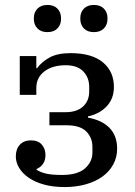

<svg xmlns="http://www.w3.org/2000/svg" viewBox="-20 -745 548 777"><path d="M242 12Q195 12 158.5 2Q122 -8 96.5 -25.5Q71 -43 57.5 -65.5Q44 -88 44 -112Q44 -142 60.5 -159.5Q77 -177 105 -177Q134 -177 149 -160Q164 -143 164 -118Q164 -77 128 -61V-58Q143 -48 166.5 -42.5Q190 -37 231 -37Q294 -37 324 -63.5Q354 -90 354 -128V-151Q354 -188 329 -213Q304 -238 250 -238H180V-291H246Q291 -291 316 -314Q341 -337 341 -375V-393Q341 -431 317 -456Q293 -481 246 -481Q192 -481 159.5 -456Q127 -431 127 -389V-361H60V-518H127V-469H130Q149 -495 181 -512.5Q213 -530 266 -530Q351 -530 396 -493Q441 -456 441 -393Q441 -346 412 -315Q383 -284 336 -274V-269Q392 -259 423 -227.5Q454 -196 454 -143Q454 -108 438 -79Q422 -50 394 -30Q366 -10 327 1Q288 12 242 12ZM172 -615Q146 -615 131.5 -630Q117 -645 117 -668V-672Q117 -695 131.5 -710Q146 -725 172 -725Q198 -725 212.5 -710Q227 -695 227 -672V-668Q227 -645 212.5 -630Q198 -615 172 -615ZM360 -615Q334 -615 319.5 -630Q305 -645 305 -668V-672Q305 -695 319.5 -710Q334 -725 360 -725Q386 -725 400.5 -710Q415 -695 415 -672V-668Q415 -645 400.5 -630Q386 -615 360 -615Z"/></svg>

Font: IBM Plex Serif Text
Style: Regular
Weight: 450
Designer: Mike Abbink, Paul van der Laan, Pieter van Rosmalen
Foundry: Bold Monday
Version: Version 3.001